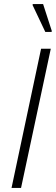

<svg xmlns="http://www.w3.org/2000/svg" viewBox="-20 -929 276 949"><path d="M37 0 183 -688H231L84 0ZM204 -771 141 -904 142 -909H193L236 -776L235 -771Z"/></svg>

Font: Saira SemiCondensed ExtraLight
Style: Italic
Weight: 250
Width: 4
Italic angle: -12°
Designer: Hector Gatti with collaboration of the Omnibus-Type team
Foundry: Omnibus-Type
Version: Version 1.101